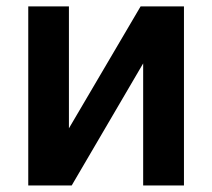

<svg xmlns="http://www.w3.org/2000/svg" viewBox="-20 -565 646 585"><path d="M190 -545.5V-174L408.4 -545.5H540.5V0H416.2V-371.8L198.5 0H66.1V-545.5Z"/></svg>

Font: Inter P Semi Bold
Style: Regular
Weight: 600
Designer: Rasmus Andersson
Foundry: rsms
Version: Version 3.018;git-588b23468